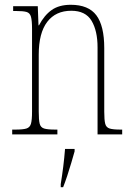

<svg xmlns="http://www.w3.org/2000/svg" viewBox="-20 -562 556 803"><path d="M31 0V-20H44Q76 -20 90.5 -24.5Q105 -29 109.5 -44.5Q114 -60 114 -95V-441Q114 -476 109.5 -492Q105 -508 91 -512Q77 -516 47 -516H35V-536H138L141 -456H143Q165 -498 196 -520Q227 -542 276 -542Q350 -542 383 -498Q416 -454 416 -361V-95Q416 -60 420 -44.5Q424 -29 438.5 -24.5Q453 -20 484 -20H491V0H388V-364Q388 -433 363 -475Q338 -517 278 -517Q213 -517 177.5 -470.5Q142 -424 142 -333V-95Q142 -60 146 -44.5Q150 -29 164.5 -24.5Q179 -20 211 -20H220V0ZM234 208Q240 171 244.5 135Q249 99 252 61H292V71Q286 92 278 119.5Q270 147 261 174Q252 201 244 221H234Z"/></svg>

Font: Noto Serif Condensed Thin
Style: Regular
Weight: 100
Width: 3
Designer: Monotype Design Team
Foundry: Monotype Imaging Inc.
Version: Version 2.013; ttfautohint (v1.8.4.7-5d5b)